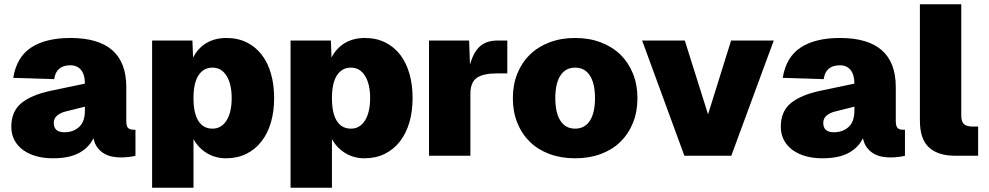

<svg xmlns="http://www.w3.org/2000/svg" viewBox="-20 -730 4634 900"><path d="M228 12Q185 12 149.5 2Q114 -8 88 -27Q62 -46 47.5 -73.5Q33 -101 33 -136Q33 -208 80 -246.5Q127 -285 216 -304L378 -338Q378 -380 360 -402Q342 -424 310 -424Q243 -424 234 -359L42 -365Q58 -463 126.5 -507.5Q195 -552 310 -552Q572 -552 572 -322V-164Q572 -138 580.5 -130Q589 -122 604 -122H615V0Q606 3 586 5.5Q566 8 547 8Q528 8 508 4.5Q488 1 470 -9Q452 -19 438 -36.5Q424 -54 418 -82Q397 -38 350.5 -13Q304 12 228 12ZM282 -110Q323 -110 350.5 -134.5Q378 -159 378 -212V-230L290 -208Q264 -202 248 -188.5Q232 -175 232 -154Q232 -110 282 -110Z M693 150V-540H882L885 -460Q908 -505 948 -528.5Q988 -552 1041 -552Q1095 -552 1137 -531Q1179 -510 1207.5 -472.5Q1236 -435 1250.5 -383.5Q1265 -332 1265 -270Q1265 -208 1250 -156.5Q1235 -105 1206 -67.5Q1177 -30 1135 -9Q1093 12 1039 12Q990 12 950 -12Q910 -36 887 -78V150ZM976 -127Q1018 -127 1042 -165.5Q1066 -204 1066 -270Q1066 -336 1042 -374.5Q1018 -413 976 -413Q934 -413 910.5 -377Q887 -341 887 -270Q887 -199 910 -163Q933 -127 976 -127Z M1342 150V-540H1531L1534 -460Q1557 -505 1597 -528.5Q1637 -552 1690 -552Q1744 -552 1786 -531Q1828 -510 1856.5 -472.5Q1885 -435 1899.5 -383.5Q1914 -332 1914 -270Q1914 -208 1899 -156.5Q1884 -105 1855 -67.5Q1826 -30 1784 -9Q1742 12 1688 12Q1639 12 1599 -12Q1559 -36 1536 -78V150ZM1625 -127Q1667 -127 1691 -165.5Q1715 -204 1715 -270Q1715 -336 1691 -374.5Q1667 -413 1625 -413Q1583 -413 1559.5 -377Q1536 -341 1536 -270Q1536 -199 1559 -163Q1582 -127 1625 -127Z M1991 0V-540H2179L2183 -427Q2200 -487 2230.5 -513.5Q2261 -540 2312 -540H2358V-386H2310Q2246 -386 2215.5 -365.5Q2185 -345 2185 -289V0Z M2676 12Q2610 12 2556 -8Q2502 -28 2464 -65Q2426 -102 2405 -154Q2384 -206 2384 -270Q2384 -333 2405 -385Q2426 -437 2464 -474Q2502 -511 2556 -531.5Q2610 -552 2676 -552Q2742 -552 2796 -531.5Q2850 -511 2888 -474Q2926 -437 2947 -385Q2968 -333 2968 -270Q2968 -206 2947 -154Q2926 -102 2888 -65Q2850 -28 2796 -8Q2742 12 2676 12ZM2676 -127Q2721 -127 2745 -164Q2769 -201 2769 -270Q2769 -339 2745 -376Q2721 -413 2676 -413Q2631 -413 2607 -376Q2583 -339 2583 -270Q2583 -201 2607 -164Q2631 -127 2676 -127Z M3188 0 2990 -540H3190L3299 -194L3407 -540H3607L3408 0Z M3835 12Q3792 12 3756.5 2Q3721 -8 3695 -27Q3669 -46 3654.5 -73.5Q3640 -101 3640 -136Q3640 -208 3687 -246.5Q3734 -285 3823 -304L3985 -338Q3985 -380 3967 -402Q3949 -424 3917 -424Q3850 -424 3841 -359L3649 -365Q3665 -463 3733.5 -507.5Q3802 -552 3917 -552Q4179 -552 4179 -322V-164Q4179 -138 4187.5 -130Q4196 -122 4211 -122H4222V0Q4213 3 4193 5.5Q4173 8 4154 8Q4135 8 4115 4.5Q4095 1 4077 -9Q4059 -19 4045 -36.5Q4031 -54 4025 -82Q4004 -38 3957.5 -13Q3911 12 3835 12ZM3889 -110Q3930 -110 3957.5 -134.5Q3985 -159 3985 -212V-230L3897 -208Q3871 -202 3855 -188.5Q3839 -175 3839 -154Q3839 -110 3889 -110Z M4456 0Q4378 0 4335 -38.5Q4292 -77 4292 -166V-710H4486V-188Q4486 -159 4499 -148Q4512 -137 4536 -137H4565V0Z"/></svg>

Font: Geist Black
Style: Regular
Weight: 400
Designer: Basement.studio, Andrés Briganti, Mateo Zaragoza
Foundry: Basement.studio, Vercel, Andrés Briganti, Guido Ferreyra, Mateo Zaragoza
Version: Version 1.401